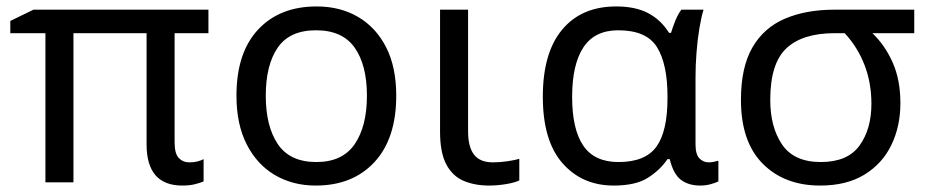

<svg xmlns="http://www.w3.org/2000/svg" viewBox="-20 -566 2882 596"><path d="M568 -62Q582 -62 593.5 -65Q605 -68 612 -72V-3Q604 1 586.5 5.5Q569 10 546 10Q435 10 435 -118V-463H208V0H121V-463H12V-501L84 -536H627V-463H522V-124Q522 -89 535 -75.5Q548 -62 568 -62Z M1210 -269Q1210 -136 1142.5 -63Q1075 10 960 10Q889 10 833.5 -22.5Q778 -55 746 -117.5Q714 -180 714 -269Q714 -402 781 -474Q848 -546 963 -546Q1036 -546 1091.5 -513.5Q1147 -481 1178.5 -419.5Q1210 -358 1210 -269ZM805 -269Q805 -174 842.5 -118.5Q880 -63 962 -63Q1043 -63 1081 -118.5Q1119 -174 1119 -269Q1119 -364 1081 -418Q1043 -472 961 -472Q879 -472 842 -418Q805 -364 805 -269Z M1433 -536V-158Q1433 -110 1451.5 -86Q1470 -62 1510 -62Q1532 -62 1555.5 -65.5Q1579 -69 1592 -73V-6Q1578 1 1551 5.5Q1524 10 1498 10Q1454 10 1419.5 -4.5Q1385 -19 1365.5 -55.5Q1346 -92 1346 -157V-536Z M1885 10Q1787 10 1726 -59.5Q1665 -129 1665 -266Q1665 -402 1725 -474Q1785 -546 1893 -546Q1952 -546 1991.5 -525.5Q2031 -505 2057 -464H2063Q2068 -481 2076 -501Q2084 -521 2095 -536H2164Q2157 -514 2151 -478Q2145 -442 2142 -402Q2139 -362 2139 -326V-118Q2139 -87 2151 -74.5Q2163 -62 2180 -62Q2188 -62 2197 -64Q2206 -66 2210 -67V-3Q2203 1 2187 5.5Q2171 10 2154 10Q2117 10 2093.5 -8Q2070 -26 2059 -72H2052Q2029 -38 1991 -14Q1953 10 1885 10ZM1900 -63Q1983 -63 2017.5 -110.5Q2052 -158 2052 -261V-267Q2052 -367 2019.5 -419.5Q1987 -472 1899 -472Q1826 -472 1791 -419Q1756 -366 1756 -265Q1756 -165 1790.5 -114Q1825 -63 1900 -63Z M2775 -246Q2775 -174 2747 -116Q2719 -58 2663.5 -24Q2608 10 2526 10Q2415 10 2347.5 -58Q2280 -126 2280 -256Q2280 -357 2315.5 -418.5Q2351 -480 2416.5 -508Q2482 -536 2571 -536H2818V-463H2688Q2727 -426 2751 -372Q2775 -318 2775 -246ZM2371 -256Q2371 -171 2408 -117Q2445 -63 2528 -63Q2611 -63 2648 -114Q2685 -165 2685 -244Q2685 -309 2663.5 -364.5Q2642 -420 2602 -463H2571Q2471 -463 2421 -416Q2371 -369 2371 -256Z"/></svg>

Font: Noto IKEA Simplified Chinese
Style: Regular
Weight: 400
Designer: Monotype Design Team
Foundry: Monotype Imaging Inc.
Version: Version 1.100